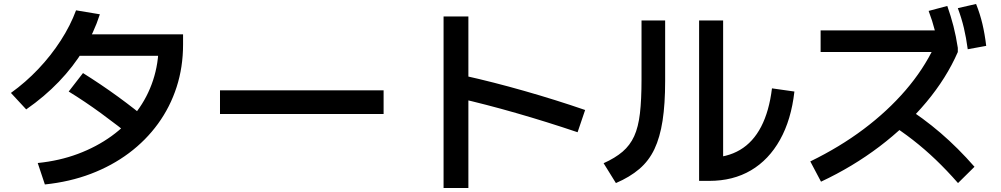

<svg xmlns="http://www.w3.org/2000/svg" viewBox="-20 -875 5040 967"><path d="M170 -54Q279 -65 372.5 -100Q466 -135 541.5 -189.5Q617 -244 670 -315Q723 -386 751 -471Q779 -556 779 -651L830 -594H343V-702H902V-651Q902 -537 869.5 -436.5Q837 -336 776 -252Q715 -168 629.5 -104Q544 -40 437.5 0.5Q331 41 206 54ZM35 -407Q109 -460 173 -527.5Q237 -595 286 -671Q335 -747 363 -823L483 -803Q453 -710 401 -624.5Q349 -539 276.5 -463.5Q204 -388 112 -324ZM661 -172Q572 -244 489 -304.5Q406 -365 326 -414L398 -507Q489 -450 573 -389Q657 -328 733 -264Z M1088 -301V-420H1912V-301Z M2889 -209Q2732 -262 2578.5 -306Q2425 -350 2289 -381L2319 -494Q2463 -462 2621 -417Q2779 -372 2927 -321ZM2214 72V-792H2339V72Z M3501 36V-772H3622V-18L3552 -81Q3641 -81 3707 -120Q3773 -159 3813.5 -237Q3854 -315 3868 -430L3981 -414Q3965 -272 3908.5 -171Q3852 -70 3762 -17Q3672 36 3552 36ZM3020 -53Q3078 -79 3115.5 -111Q3153 -143 3174 -189Q3195 -235 3203 -304Q3211 -373 3211 -475V-772H3330V-467Q3330 -351 3317 -267Q3304 -183 3276 -124Q3248 -65 3200 -24Q3152 17 3082 47Z M4061 -62Q4209 -134 4329.5 -224.5Q4450 -315 4540.5 -420Q4631 -525 4686 -641L4722 -613H4113V-722H4783L4804 -634V-613Q4747 -482 4645.5 -360.5Q4544 -239 4409.5 -137Q4275 -35 4115 40ZM4805 47Q4748 -18 4692.5 -71Q4637 -124 4578 -170Q4519 -216 4451 -259L4529 -344Q4629 -281 4717 -205.5Q4805 -130 4888 -35ZM4710 -616Q4701 -672 4688.5 -721Q4676 -770 4657 -820L4751 -845Q4769 -794 4782 -743.5Q4795 -693 4804 -634ZM4854 -627Q4846 -686 4834.5 -734.5Q4823 -783 4804 -834L4896 -855Q4916 -805 4928 -754Q4940 -703 4947 -644Z"/></svg>

Font: M PLUS 1 Thin SemiBold
Style: Regular
Weight: 600
Version: Version 1.001